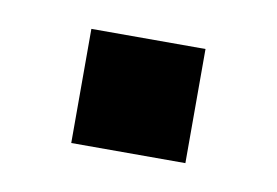

<svg xmlns="http://www.w3.org/2000/svg" viewBox="-33 -178 320 222"><g transform="rotate(10 127.0 -67.0)"><path d="M194 -134V0H60V-134Z"/></g></svg>

Font: Aneo
Style: Regular
Weight: 400
Designer: Anastasios Pappas
Foundry: Anastasios Pappas
Version: Version 1.000